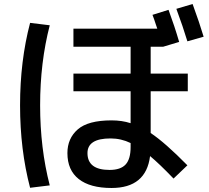

<svg xmlns="http://www.w3.org/2000/svg" viewBox="-20 -875 1040 957"><path d="M740 -801 820 -826Q850 -745 873 -666L793 -642H731V-508H916V-420H731V-212Q803 -164 914 -51L845 15Q774 -59 728 -97Q708 62 536 62Q429 62 372.5 17.5Q316 -27 316 -112Q316 -185 367.5 -230Q419 -275 536 -275Q588 -275 631 -261V-420H346V-508H631V-642H346V-732H764Q761 -740 756.5 -754Q752 -768 748 -779.5Q744 -791 740 -801ZM859 -831 940 -855Q974 -762 995 -692L914 -669Q892 -742 859 -831ZM228 -749Q180 -564 180 -350Q180 -136 228 49L130 61Q80 -129 80 -350Q80 -571 130 -761ZM631 -162Q584 -185 531 -185Q416 -185 416 -112Q416 -28 526 -28Q581 -28 606 -55Q631 -82 631 -142Z"/></svg>

Font: Mplus 1p Medium
Style: Regular
Weight: 500
Version: Version 1.061